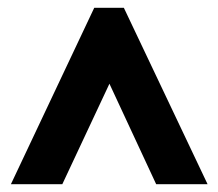

<svg xmlns="http://www.w3.org/2000/svg" viewBox="-20 -734 560 493"><path d="M8 -261 222 -714H298L513 -261H381L261 -519L140 -261Z"/></svg>

Font: Noto Sans Lao ExtraCondensed ExtraBold
Style: Regular
Weight: 800
Width: 2
Designer: Monotype Design Team
Foundry: Monotype Imaging Inc.
Version: Version 2.003; ttfautohint (v1.8.4.7-5d5b)